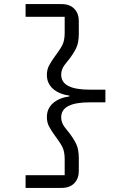

<svg xmlns="http://www.w3.org/2000/svg" viewBox="-20 -780 640 938"><path d="M281 -760Q321 -760 343 -737Q365 -714 365 -678V-615Q365 -571 352 -544.5Q339 -518 315 -487L309 -480Q292 -460 285.5 -445.5Q279 -431 279 -415Q279 -378 314 -360Q349 -342 417 -342H495V-280H417Q349 -280 314 -262Q279 -244 279 -207Q279 -191 285.5 -176.5Q292 -162 309 -142L315 -135Q339 -104 352 -77.5Q365 -51 365 -7V56Q365 92 343 115Q321 138 281 138H105V76H296V-1Q296 -36 287 -56.5Q278 -77 258 -104Q258 -105 256 -107L252 -112Q231 -141 220 -161.5Q209 -182 209 -208Q209 -249 238.5 -275.5Q268 -302 319 -309V-313Q268 -320 238.5 -346.5Q209 -373 209 -414Q209 -440 220 -460.5Q231 -481 252 -510L256 -515Q258 -517 258 -518Q278 -545 287 -565.5Q296 -586 296 -621V-698H105V-760Z"/></svg>

Font: iA Writer Quattro V
Style: Regular
Weight: 400
Designer: Mike Abbink, Paul van der Laan, Pieter van Rosmalen, Oliver Reichenstein
Foundry: Information Architects Inc.
Version: Version 2.000